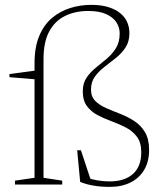

<svg xmlns="http://www.w3.org/2000/svg" viewBox="-20 -740 658 770"><path d="M118.5 -486.5Q118.5 -552 137.8 -597Q157 -642 189.8 -669Q222.5 -696 262.8 -708.2Q303 -720.5 345.5 -720.5Q386.5 -720.5 415.5 -711.2Q444.5 -702 463.2 -686.2Q482 -670.5 490.5 -650.2Q499 -630 499 -607.5Q499 -573.5 483.5 -549.8Q468 -526 445 -507.8Q422 -489.5 399 -471.8Q376 -454 360.5 -432.8Q345 -411.5 345 -380.5Q345 -352.5 361.8 -335.5Q378.5 -318.5 405.2 -306.8Q432 -295 461.8 -283.5Q491.5 -272 518 -255Q544.5 -238 561.2 -210.2Q578 -182.5 578 -138.5Q578 -93 558.8 -59.8Q539.5 -26.5 504 -8.5Q468.5 9.5 420 9.5Q384 9.5 354 4.2Q324 -1 301.5 -10.5L289.5 -137.5H304.5L346.5 -10.5L329 -28Q347 -20.5 371.2 -16.5Q395.5 -12.5 420 -12.5Q479.5 -12.5 513 -42.2Q546.5 -72 546.5 -129.5Q546.5 -168 529.5 -191Q512.5 -214 486 -228Q459.5 -242 429.2 -253Q399 -264 372.5 -277.8Q346 -291.5 329 -314Q312 -336.5 312 -373.5Q312 -406 327 -428.2Q342 -450.5 364 -468.2Q386 -486 408 -504.5Q430 -523 445 -547Q460 -571 460 -606Q460 -630 447 -650.2Q434 -670.5 406.2 -683.2Q378.5 -696 334 -696Q281.5 -696 240.8 -676Q200 -656 177.2 -613.5Q154.5 -571 154.5 -502.5V-27L229.5 -15.5V0H40V-15.5L118.5 -27ZM126.5 -457.5 120 -422 18 -430.5V-443Z"/></svg>

Font: Newsreader ExtraLight
Style: Regular
Weight: 250
Designer: Hugues Gentile
Foundry: Production Type
Version: Version 1.003